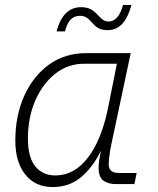

<svg xmlns="http://www.w3.org/2000/svg" viewBox="-20 -745 640 777"><path d="M193 12Q123 12 82.5 -38.5Q42 -89 42 -176Q42 -278 78.5 -358Q115 -438 179 -484Q243 -530 328 -530H509L431 -163Q426 -140 423 -117Q420 -94 420 -79Q420 -45 461 -45H533L524 0H449Q418 0 398.5 -14Q379 -28 379 -67Q379 -79 381.5 -96.5Q384 -114 389 -135Q352 -63 305 -25.5Q258 12 193 12ZM204 -35Q281 -35 336.5 -108Q392 -181 418 -312L453 -487H320Q255 -487 204 -447Q153 -407 123 -338.5Q93 -270 93 -185Q93 -108 123 -71.5Q153 -35 204 -35ZM415 -623Q394 -623 379.5 -630.5Q365 -638 352 -654Q339 -669 328.5 -675Q318 -681 303 -681Q282 -681 267 -667Q252 -653 243 -618H209Q235 -716 308 -716Q331 -716 346.5 -708Q362 -700 377 -683Q389 -670 398 -664Q407 -658 420 -658Q439 -658 453.5 -674Q468 -690 478 -725H512Q499 -676 475.5 -649.5Q452 -623 415 -623Z"/></svg>

Font: Geist Mono ExtraLight
Style: Italic
Weight: 200
Italic angle: -12°
Monospace: yes
Designer: Basement.studio, Andrés Briganti, Mateo Zaragoza
Foundry: Basement.studio, Vercel, Andrés Briganti, Guido Ferreyra, Mateo Zaragoza
Version: Version 1.500; ttfautohint (v1.8.4.7-5d5b)